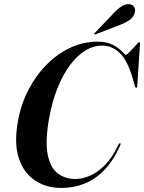

<svg xmlns="http://www.w3.org/2000/svg" viewBox="-20 -916 709 945"><path d="M571.5 -211Q573.5 -209.5 573.5 -207.2Q573.5 -205 571.5 -199.5Q538.5 -126 494 -79.8Q449.5 -33.5 396 -12.2Q342.5 9 282 9Q206.5 9 151 -28.5Q95.5 -66 72 -139.5Q48.5 -213 68.5 -320.5Q83.5 -403.5 120.5 -474.8Q157.5 -546 210.5 -599Q263.5 -652 327.2 -681.5Q391 -711 459 -711Q496.5 -711 521.8 -701Q547 -691 563 -678.2Q579 -665.5 587.5 -655.8Q596 -646 599 -646Q603 -646 612.8 -655.5Q622.5 -665 633.8 -677.2Q645 -689.5 653.8 -699Q662.5 -708.5 665 -708.5Q667.5 -708.5 668.5 -706.5Q669.5 -704.5 669 -700L655.5 -492.5Q655.5 -488 654.2 -486.2Q653 -484.5 651 -484Q646.5 -483.5 644 -492L633 -530.5Q607.5 -619 569.5 -655.2Q531.5 -691.5 483 -691.5Q438.5 -691.5 397.8 -665.8Q357 -640 322.8 -593.2Q288.5 -546.5 263 -482.2Q237.5 -418 223 -341Q202 -227 214 -160Q226 -93 262.5 -64Q299 -35 350.5 -35Q385 -35 422.5 -51Q460 -67 496.5 -103.8Q533 -140.5 563 -204Q565.5 -208.5 567.8 -210.2Q570 -212 571.5 -211ZM542 -854Q561.5 -874.5 579.5 -885.5Q597.5 -896.5 614 -895.5Q633 -895 640.2 -881.5Q647.5 -868 643.5 -854Q636.5 -829 615.5 -815.8Q594.5 -802.5 571 -793.5L450 -747Q448.5 -746.5 446.8 -746.2Q445 -746 444 -747.5Q443.5 -748.5 444.2 -750.2Q445 -752 446.5 -753.5Z"/></svg>

Font: Fraunces 120pt SemiBold
Style: Italic
Weight: 600
Italic angle: -16°
Version: Version 1.000;[b76b70a41]